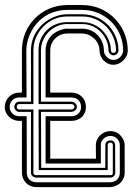

<svg xmlns="http://www.w3.org/2000/svg" viewBox="-26 -768 556 788"><path d="M485.8 -59.1Q485.8 -47.6 480.7 -36.5Q475.6 -25.4 468 -17.1Q464.4 -13.4 459 -10.3Q453.6 -7.1 447.8 -4.8Q441.9 -2.4 435.8 -1.2Q429.7 0 424.6 0H123Q110.6 0 99.9 -4.5Q89.1 -9 81.2 -17.1Q73.2 -25.1 68.6 -35.9Q64 -46.6 64 -59.1V-272H52.7Q41 -272 30.4 -276.2Q19.8 -280.5 11.6 -288.1Q3.4 -295.7 -1.5 -306Q-6.3 -316.4 -6.3 -328.9Q-6.3 -341.3 -1.7 -352.1Q2.9 -362.8 10.9 -370.7Q18.8 -378.7 29.5 -383.3Q40.3 -387.9 52.7 -387.9H64V-561.3Q64 -600.1 78.2 -633.8Q92.5 -667.5 117.4 -692.6Q142.3 -717.8 175.9 -732.3Q209.5 -746.8 248.3 -747.3V-747.6H313.7V-747.1Q339.4 -747.1 363 -740.4Q386.7 -733.6 407.2 -721.4Q427.7 -709.2 444.6 -692.1Q461.4 -675 473.3 -654.4Q485.1 -633.8 491.7 -610.1Q498.3 -586.4 498.3 -561Q498.3 -549.3 493.4 -538.7Q488.5 -528.1 480.3 -520Q472.2 -512 461.5 -507.1Q450.9 -502.2 439.2 -502.2Q427.2 -502.2 416.9 -507.2Q406.5 -512.2 398.8 -520.4Q391.1 -528.6 386.7 -539.2Q382.3 -549.8 382.3 -561Q382.3 -575.2 376.3 -587.9Q370.4 -600.6 360.6 -609.9Q350.8 -619.1 338.4 -624.6Q325.9 -630.1 313.2 -630.1V-630.6H250.2V-630.4H250Q235.8 -630.4 223.1 -625.1Q210.4 -619.9 200.9 -610.5Q191.4 -601.1 185.8 -588.5Q180.2 -575.9 180.2 -561.3V-387.9H267.8Q280.5 -387.9 291.3 -383.5Q302 -379.2 309.9 -371.2Q317.9 -363.3 322.3 -352.4Q326.7 -341.6 326.7 -328.9Q326.7 -316.2 322.1 -305.7Q317.6 -295.2 309.7 -287.7Q301.8 -280.3 291 -276.1Q280.3 -272 267.8 -272H180.2V-118.2L179 -116.9H367.9L367.4 -171.9Q367.4 -184.3 372.4 -194.9Q377.4 -205.6 385.6 -213.4Q393.8 -221.2 404.5 -225.6Q415.3 -230 426.5 -230Q438.5 -230 449.2 -225.6Q460 -221.2 467.5 -212.9Q475.1 -205.3 480.3 -194.7Q485.6 -184.1 485.6 -171.9ZM161.1 -291H267.8Q276.1 -291 283.2 -293.8Q290.3 -296.6 295.5 -301.6Q300.8 -306.6 303.8 -313.6Q306.9 -320.6 306.9 -328.9Q306.9 -337.4 304 -344.6Q301 -351.8 295.9 -356.9Q290.8 -362.1 283.6 -365Q276.4 -367.9 267.8 -367.9H161.1V-561.3Q161.1 -575.2 164.9 -587.8Q168.7 -600.3 175.9 -610.8Q183.1 -621.3 193.2 -629.4Q203.4 -637.5 216.1 -642.3Q225.1 -646 232.7 -648.2Q240.2 -650.4 250 -650.4H250.2V-650.1H313.2Q332 -650.1 348 -642.7Q364 -635.3 375.6 -622.9Q387.2 -610.6 393.8 -594.5Q400.4 -578.4 400.4 -561Q400.4 -553.5 403.7 -546.5Q407 -539.6 412.4 -534.1Q417.7 -528.6 424.7 -525.3Q431.6 -522 439.2 -522Q447 -522 454.3 -525.1Q461.7 -528.3 467.2 -533.7Q472.7 -539.1 476 -546.1Q479.2 -553.2 479.2 -561Q479.2 -584 473.4 -605.2Q467.5 -626.5 456.7 -644.9Q445.8 -663.3 430.7 -678.5Q415.5 -693.6 397.1 -704.5Q378.7 -715.3 357.4 -721.2Q336.2 -727.1 313.2 -727.1V-727.5H250.2V-727.3H250Q223.9 -727.3 200.3 -720.3Q176.8 -713.4 157 -700.2Q137.2 -687 121.7 -668.1Q106.2 -649.2 95.9 -625.2Q89.4 -609.4 85.7 -594Q82 -578.6 82 -561.3L83 -367.9H52.7Q44.2 -367.9 37 -365Q29.8 -362.1 24.7 -356.9Q19.5 -351.8 16.6 -344.6Q13.7 -337.4 13.7 -328.9Q13.7 -320.6 16.8 -313.6Q20 -306.6 25.4 -301.6Q30.8 -296.6 37.8 -293.8Q44.9 -291 52.7 -291H83.5L84 -59.1Q84 -50.3 86.9 -43.1Q89.8 -35.9 95 -30.8Q100.1 -25.6 107.3 -22.8Q114.5 -20 123 -20H427Q435.3 -20 442.4 -23.1Q449.5 -26.1 454.7 -31.4Q460 -36.6 462.9 -43.7Q465.8 -50.8 465.8 -59.1L465.6 -171.9Q465.6 -180.2 462.6 -186.9Q459.7 -193.6 454.6 -199Q448.5 -205.1 441.7 -207.5Q434.8 -210 426.5 -210Q419.2 -210 412.6 -207.4Q406 -204.8 400.9 -200.4Q395.8 -196 392.3 -190.2Q388.9 -184.3 387.9 -177.7V-96.9H161.1ZM143.1 -79.1H406L406.5 -171.9Q406.5 -181.9 412.4 -186.9Q418.2 -191.9 426.5 -191.9Q436.3 -191.9 441.4 -186Q446.5 -180.2 446.5 -171.9L447 -59.1Q447 -50.8 441.2 -44.9Q435.3 -39.1 427 -39.1H123Q118.9 -39.1 115 -40.5Q111.1 -42 107.9 -44.6Q104.7 -47.1 102.9 -50.9Q101.1 -54.7 101.1 -59.1V-308.8H52.7Q48.6 -308.8 44.9 -310.7Q41.3 -312.5 38.6 -315.4Q35.9 -318.4 34.3 -321.9Q32.7 -325.4 32.7 -328.9Q32.7 -333 34.2 -336.9Q35.6 -340.8 38.2 -344Q40.8 -347.2 44.6 -349Q48.3 -350.8 52.7 -350.8H101.1V-561.3Q101.1 -581.8 106.6 -600.7Q112.1 -619.6 122.1 -636Q132.1 -652.3 145.8 -665.8Q159.4 -679.2 175.9 -688.7Q192.4 -698.2 210.8 -703.6Q229.2 -709 248.5 -709.2V-709.5H315.2V-709Q335.4 -708.7 354.1 -703.2Q372.8 -697.8 388.9 -688Q405 -678.2 418.1 -664.7Q431.2 -651.1 440.6 -634.8Q450 -618.4 455.1 -599.7Q460.2 -581.1 460.2 -561Q460.2 -556.9 458.5 -553.2Q456.8 -549.6 453.9 -546.9Q450.9 -544.2 447.1 -542.6Q443.4 -541 439.2 -541Q435.5 -541 431.9 -542.7Q428.2 -544.4 425.4 -547.2Q422.6 -550 420.9 -553.7Q419.2 -557.4 419.2 -561Q419.2 -583.3 410.5 -602.9Q401.9 -622.6 387.2 -637.3Q372.6 -652.1 353.4 -660.6Q334.2 -669.2 313.2 -669.2H248.3V-669.4Q226.6 -668.9 207.2 -660.2Q187.7 -651.4 173.3 -636.5Q158.9 -621.6 150.5 -602.2Q142.1 -582.8 142.1 -561.3L142.3 -350.8H267.8Q272 -350.8 275.9 -349Q279.8 -347.2 283 -344Q286.1 -340.8 288 -336.9Q289.8 -333 289.8 -328.9Q289.8 -325.2 287.7 -321.5Q285.6 -317.9 282.5 -315.1Q279.3 -312.3 275.4 -310.5Q271.5 -308.8 267.8 -308.8H142.3ZM435.1 -51Q435.8 -53.2 436.4 -54.9Q437 -56.6 437 -59.1V-174.8Q437 -178.5 433.2 -180.7Q429.4 -182.9 426.5 -182.9Q422.6 -182.9 419.8 -180.4Q417 -178 416 -174.6V-70.1H133.8V-70.3L133.1 -69.8L132.3 -318.8H267.8Q271.5 -318.8 275.6 -322Q279.8 -325.2 279.8 -328.9Q279.8 -334.2 276 -337.5Q272.2 -340.8 267.8 -340.8H132.3L132.1 -561.3Q132.1 -586.2 141.1 -607.3Q150.1 -628.4 165.8 -643.8Q181.4 -659.2 202.6 -668Q223.9 -676.8 248.3 -677.2H313.5V-677Q330.3 -677 345.6 -672.4Q360.8 -667.7 373.7 -659.7Q386.5 -651.6 396.7 -640.6Q407 -629.6 414.2 -616.8Q421.4 -604 425.3 -589.7Q429.2 -575.4 429.2 -561Q429.2 -556.6 432.4 -553.8Q435.5 -551 439.2 -551Q443.8 -551 447 -553.8Q450.2 -556.6 450.2 -561Q450.2 -579.8 445.3 -597.4Q440.4 -615 431.6 -630.5Q422.9 -646 410.3 -658.8Q397.7 -671.6 382.6 -680.8Q367.4 -689.9 349.9 -695.1Q332.3 -700.2 313.2 -700.2V-700.4H250Q220.7 -700.4 195.4 -689.1Q170.2 -677.7 151.4 -658.6Q132.6 -639.4 121.8 -614.3Q111.1 -589.1 111.1 -561.3V-340.8H52.7Q47.4 -340.8 45 -337.2Q42.7 -333.5 42.7 -328.9Q42.7 -323.7 45.9 -321.3Q49.1 -318.8 52.7 -318.8H111.1V-59.1Q111.1 -53.7 114.7 -51.4Q118.4 -49.1 123 -49.1H427Q429.2 -49.1 430.9 -49.3Q432.6 -49.6 435.1 -51Z"/></svg>

Font: TafelwerkOT
Style: Regular
Weight: 400
Designer: Peter Wiegel
Foundry: Peter Wiegel, based on an original design named Oxford by Christine Lord, 1969
Version: Version 1.000